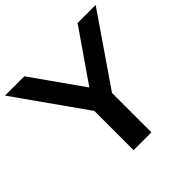

<svg xmlns="http://www.w3.org/2000/svg" viewBox="-203 -919 1097 1097"><g transform="rotate(-45 346.0 -370.0)"><path d="M712.5 -740 423 -318.5V0H279V-317L-20 -740H136L353.5 -432L566.5 -740Z"/></g></svg>

Font: Encode Sans Expanded SemiBold
Style: Regular
Weight: 600
Width: 7
Designer: Multiple Designers
Foundry: Impallari Type
Version: Version 2.000